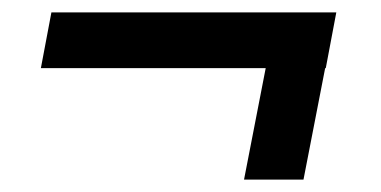

<svg xmlns="http://www.w3.org/2000/svg" viewBox="-20 -432 615 310"><path d="M523 -412 506 -322H505L470 -142H374L409 -322H46L63 -412Z"/></svg>

Font: Gontserrat Medium
Style: Italic
Weight: 500
Italic angle: -11.3°
Designer: Julieta Ulanovsky
Foundry: Julieta Ulanovsky
Version: Version 6.001